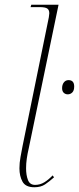

<svg xmlns="http://www.w3.org/2000/svg" viewBox="-20 -780 333 810"><path d="M125 10Q88 10 75 -13.5Q62 -37 62 -70Q62 -93 66.5 -117.5Q71 -142 75 -163L186 -707Q188 -719 188 -724Q188 -738 179.5 -744Q171 -750 147 -750H109L112 -760H227L101 -153Q96 -132 93 -111Q90 -90 90 -70Q90 -41 98 -20.5Q106 0 128 0Q149 0 167 -11Q185 -22 202 -40L208 -32Q188 -14 170 -2Q152 10 125 10ZM266 -382Q256 -382 249 -388.5Q242 -395 242 -408Q242 -423 249.5 -432.5Q257 -442 269 -442Q293 -442 293 -415Q293 -398 285 -390Q277 -382 266 -382Z"/></svg>

Font: Noto Serif Display SemiCondensed Thin
Style: Italic
Weight: 100
Width: 4
Italic angle: -12°
Designer: Monotype Design Team
Foundry: Monotype Imaging Inc.
Version: Version 2.009